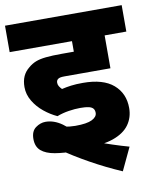

<svg xmlns="http://www.w3.org/2000/svg" viewBox="-84 -687 711 880"><g transform="rotate(-10 271.5 -246.5)"><path d="M274 -191Q249 -191 220 -186.5Q191 -182 165 -172Q134 -186 105 -209.5Q76 -233 57.5 -264Q39 -295 39 -329Q39 -358 48.5 -379Q58 -400 77 -415Q93 -429 112 -436.5Q131 -444 160 -447Q189 -450 234 -450H290V-499H0V-622H543V-499H442V-346H229Q216 -346 209 -344.5Q202 -343 198 -340Q194 -337 192 -333Q190 -329 190 -323Q190 -314 194.5 -306.5Q199 -299 207 -291Q228 -296 251 -299Q274 -302 306 -302Q400 -302 447.5 -261Q495 -220 495 -152Q495 -108 471 -74.5Q447 -41 396 -23Q345 -5 263 -7Q259 -7 249 -3.5Q239 0 220 0Q164 0 123 -7Q82 -14 60 -33Q38 -52 38 -88Q38 -124 60 -140Q82 -156 106 -156Q145 -156 182.5 -129.5Q220 -103 259 -50Q281 -39 316 -26Q351 -13 390.5 0Q430 13 466 23L416 129Q342 97 272 58Q202 19 148 -19L121 -139Q153 -125 183.5 -119.5Q214 -114 238 -114Q292 -114 316 -126Q340 -138 340 -157Q340 -169 334 -176.5Q328 -184 314 -187.5Q300 -191 274 -191Z"/></g></svg>

Font: Noto Sans Devanagari ExtraBold
Style: Regular
Weight: 800
Version: Version 2.003